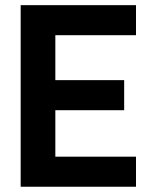

<svg xmlns="http://www.w3.org/2000/svg" viewBox="-20 -710 571 730"><path d="M190.4 -576.2V-405.3H452.1V-291H190.4V-114.3H497.1V0H58.6V-690.4H497.1V-576.2Z"/></svg>

Font: Altinn-DIN
Style: DIN-Bold
Weight: 700
Designer: Charles Nix
Foundry: Altinn
Version: Version 2.00